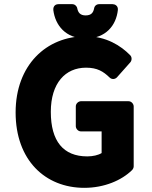

<svg xmlns="http://www.w3.org/2000/svg" viewBox="-20 -865 730 922"><path d="M55 -325C55 -96 197 37 385 37C481 37 564 1 614 -48C618 -52 622 -59 622 -66V-354C622 -365 612 -379 597 -379H369C358 -379 344 -369 344 -354V-259C344 -248 354 -234 369 -234H468V-130C452 -120 426 -114 399 -114C284 -114 224 -187 224 -328C224 -466 294 -540 393 -540C447 -540 476 -522 506 -493C517 -482 533 -484 542 -494L606 -566C613 -574 615 -590 605 -600C561 -645 490 -691 392 -691C201 -691 55 -551 55 -325ZM391 -680C488 -680 538 -743 546 -817C548 -838 531 -845 521 -845H456C444 -845 434 -837 432 -825C428 -804 418 -791 391 -791C366 -791 355 -804 351 -825C349 -836 339 -845 327 -845H261C239 -845 235 -827 236 -817C245 -744 295 -680 391 -680Z"/></svg>

Font: Falling Sky
Style: Blk
Weight: 900
Designer: Paul D. Hunt
Foundry: Adobe Systems Incorporated
Version: Version 1.02